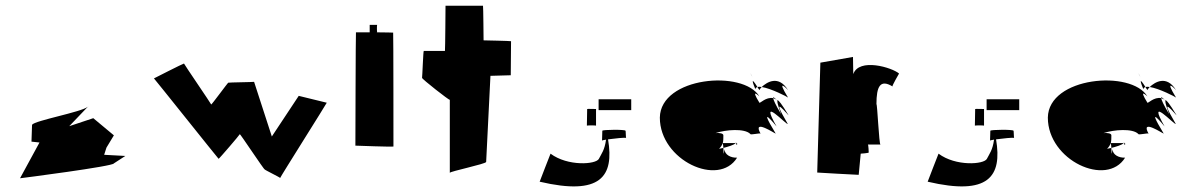

<svg xmlns="http://www.w3.org/2000/svg" viewBox="-20 -667 4182 671"><path d="M50 -44C52 -44 378 -86 378 -96L418 -122L344 -126L352 -151L378 -194L306 -254L222 -226L287 -294C264 -275 102 -246 92 -231L90 -172L118 -169C116 -165 50 -44 50 -44ZM287 -294C288 -295 289 -295 289 -296C289 -296 287 -294 287 -294Z M518 -393C519 -393 743 -112 744 -112C746 -112 818 -196 818 -198C818 -202 903 -73 905 -75C905 -73 959 -47 959 -45C961 -51 1122 -306 1122 -308L1024 -332L930 -190C930 -191 868 -380 868 -381C866 -380 779 -379 778 -378C778 -381 718 -298 718 -302C718 -304 623 -443 623 -445C620 -445 518 -393 518 -393Z M1222 -158C1222 -158 1355 -153 1355 -155C1355 -156 1355 -552 1354 -553C1354 -553 1326 -554 1297 -554C1297 -555 1298 -555 1298 -555C1297 -555 1297 -580 1298 -580H1272V-554H1224C1223 -554 1222 -158 1222 -158Z M1455 -395C1454 -391 1550 -316 1552 -318V-63C1552 -68 1678 -94 1679 -101L1694 -402L1765 -404C1765 -404 1766 -522 1766 -523C1766 -524 1670 -526 1670 -526C1670 -526 1669 -647 1668 -647H1537C1537 -645 1536 -495 1535 -489H1461C1459 -489 1456 -398 1455 -395Z M1866 -32C2079 18 2127 -50 2105 -180C2128 -183 2164 -187 2168 -185C2167 -189 2167 -211 2166 -210C2166 -215 2085 -214 2085 -210L2084 -176C2084 -176 2090 -178 2098 -179C2093 -142 2082 -130 2073 -112C2063 -92 1964 -85 1904 -130C1904 -130 1866 -33 1866 -32ZM2031 -228C2031 -229 2063 -229 2063 -228V-286C2063 -286 2032 -287 2032 -286ZM2072 -282H2186V-320H2072Z M2286 -256C2286 -106 2492 -12 2556 -116C2534 -115 2513 -126 2512 -145C2508 -120 2509 -130 2508 -150C2501 -148 2495 -148 2493 -147C2499 -153 2503 -159 2506 -167H2551C2545 -160 2523 -154 2508 -150C2508 -155 2507 -161 2506 -167C2508 -175 2508 -184 2508 -194C2508 -201 2495 -203 2481 -202C2517 -214 2582 -219 2602 -199C2602 -194 2635 -203 2638 -200C2608 -254 2688 -200 2691 -200C2622 -314 2694 -225 2694 -225C2629 -339 2730 -228 2733 -234C2665 -350 2736 -262 2736 -264C2711 -305 2701 -317 2698 -316C2697 -317 2694 -318 2693 -319L2697 -315C2694 -309 2710 -268 2710 -268C2690 -301 2683 -318 2682 -324C2686 -323 2689 -321 2693 -319C2686 -326 2681 -330 2682 -324C2657 -329 2636 -305 2634 -308C2600 -363 2634 -330 2634 -330C2578 -424 2288 -399 2286 -256ZM2551 -167H2553C2553 -168 2552 -170 2552 -170C2552 -169 2552 -168 2551 -167ZM2556 -167C2556 -167 2553 -167 2553 -167C2553 -163 2554 -159 2556 -161ZM2602 -412C2604 -408 2607 -401 2612 -394C2612 -394 2607 -402 2602 -412ZM2620 -355C2620 -359 2623 -362 2627 -363C2602 -403 2611 -376 2620 -355ZM2627 -363C2629 -360 2631 -356 2634 -352C2634 -353 2636 -357 2642 -363C2636 -364 2631 -364 2627 -363ZM2642 -363C2675 -358 2733 -328 2734 -326C2690 -398 2732 -355 2734 -352C2701 -406 2660 -380 2642 -363Z M2836 -64C2836 -64 2970 -56 2981 -56L2988 -130C2990 -130 3016 -132 3016 -134C3016 -136 3015 -162 3013 -162H3057C3052 -162 3046 -305 3043 -303C3043 -365 3056 -391 3099 -365C3097 -367 3122 -410 3122 -410C3098 -431 2982 -466 2962 -408L2961 -468L2847 -448C2847 -447 2836 -64 2836 -64Z M3222 -32C3435 18 3483 -50 3461 -180C3484 -183 3520 -187 3524 -185C3523 -189 3523 -211 3522 -210C3522 -215 3441 -214 3441 -210L3440 -176C3440 -176 3446 -178 3454 -179C3449 -142 3438 -130 3429 -112C3419 -92 3320 -85 3260 -130C3260 -130 3222 -33 3222 -32ZM3387 -228C3387 -229 3419 -229 3419 -228V-286C3419 -286 3388 -287 3388 -286ZM3428 -282H3542V-320H3428Z M3642 -256C3642 -106 3848 -12 3912 -116C3890 -115 3869 -126 3868 -145C3864 -120 3865 -130 3864 -150C3857 -148 3851 -148 3849 -147C3855 -153 3859 -159 3862 -167H3907C3901 -160 3879 -154 3864 -150C3864 -155 3863 -161 3862 -167C3864 -175 3864 -184 3864 -194C3864 -201 3851 -203 3837 -202C3873 -214 3938 -219 3958 -199C3958 -194 3991 -203 3994 -200C3964 -254 4044 -200 4047 -200C3978 -314 4050 -225 4050 -225C3985 -339 4086 -228 4089 -234C4021 -350 4092 -262 4092 -264C4067 -305 4057 -317 4054 -316C4053 -317 4050 -318 4049 -319L4053 -315C4050 -309 4066 -268 4066 -268C4046 -301 4039 -318 4038 -324C4042 -323 4045 -321 4049 -319C4042 -326 4037 -330 4038 -324C4013 -329 3992 -305 3990 -308C3956 -363 3990 -330 3990 -330C3934 -424 3644 -399 3642 -256ZM3907 -167H3909C3909 -168 3908 -170 3908 -170C3908 -169 3908 -168 3907 -167ZM3912 -167C3912 -167 3909 -167 3909 -167C3909 -163 3910 -159 3912 -161ZM3958 -412C3960 -408 3963 -401 3968 -394C3968 -394 3963 -402 3958 -412ZM3976 -355C3976 -359 3979 -362 3983 -363C3958 -403 3967 -376 3976 -355ZM3983 -363C3985 -360 3987 -356 3990 -352C3990 -353 3992 -357 3998 -363C3992 -364 3987 -364 3983 -363ZM3998 -363C4031 -358 4089 -328 4090 -326C4046 -398 4088 -355 4090 -352C4057 -406 4016 -380 3998 -363Z"/></svg>

Font: Getaway
Style: Regular
Weight: 400
Version: Version 0.1